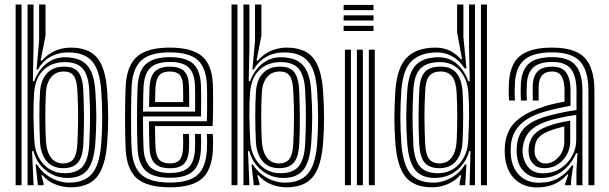

<svg xmlns="http://www.w3.org/2000/svg" viewBox="-20 -820 2698 850"><path d="M49.2 0V-800H75.5V0ZM102 0V-800H128.5V-617.2L125.5 -460.5H131.5Q151 -512.8 188.1 -540.2Q225.2 -567.8 271.5 -566.5Q335.5 -565 365.8 -531Q396 -497 401.8 -420.8Q406.5 -354.5 406.4 -299.1Q406.2 -243.8 401.8 -182.2Q395.2 -102.5 366.8 -67.4Q338.2 -32.2 279.5 -32.2Q224.5 -32.2 183.1 -65.5Q141.8 -98.8 128 -151.2L122 -151L128.5 0ZM292.5 9.2Q257 9.2 223.2 -4.6Q189.5 -18.5 168.5 -44.2H163.2L173 -8.5V0H147.8L137.8 -92H143.8Q165.2 -55.8 204.9 -33.6Q244.5 -11.5 286.5 -11.5Q352.2 -11.5 386.4 -49.9Q420.5 -88.2 428.2 -183.5Q432.5 -240.5 432.5 -298.4Q432.5 -356.2 428 -421Q421 -512.5 386.4 -550.2Q351.8 -588 282.8 -588Q237.8 -588 202.6 -568.1Q167.5 -548.2 147.8 -511.8H141.8L153.2 -638.8V-800H181.5V-661.8L159.8 -551.8H166Q189.8 -580 222.9 -594.6Q256 -609.2 293.2 -609.2Q371.5 -609.2 409 -565.6Q446.5 -522 454.2 -420.2Q458.8 -356.5 458.9 -300.1Q459 -243.8 454.2 -183Q445.8 -80.8 408.4 -35.8Q371 9.2 292.5 9.2ZM266.2 -53.2Q320.5 -53.2 346.1 -83.1Q371.8 -113 375.2 -184.2Q377.8 -235.5 378.5 -289.4Q379.2 -343.2 375.2 -420Q371.5 -487 346.4 -516Q321.2 -545 267.2 -545Q209.8 -545 173.2 -510.9Q136.8 -476.8 131.2 -410.8Q127.8 -365.2 128.2 -308.8Q128.8 -252.2 132.2 -194Q135.8 -134 172.5 -93.6Q209.2 -53.2 266.2 -53.2ZM259.2 -75.5Q213.5 -75.5 186.8 -106.1Q160 -136.8 157 -193.8Q154.5 -248.8 154.4 -305.6Q154.2 -362.5 157 -411Q159.8 -464.2 187.2 -494.6Q214.8 -525 263.8 -525Q309 -525 327.8 -499.4Q346.5 -473.8 348.8 -420.2Q351.5 -352.5 351.8 -299.9Q352 -247.2 349 -183.5Q346.2 -125.2 325.2 -100.4Q304.2 -75.5 259.2 -75.5ZM259.2 -96.5Q290.8 -96.5 305.5 -116.5Q320.2 -136.5 322.5 -183.5Q325 -234.2 325.8 -288.8Q326.5 -343.2 322.5 -419.8Q320.2 -466 306.1 -484.8Q292 -503.5 263.5 -503.5Q226.5 -503.5 206.1 -478.1Q185.8 -452.8 183.5 -411Q180.5 -359.2 180.6 -300Q180.8 -240.8 183.5 -194.2Q186.2 -148.8 205.5 -122.6Q224.8 -96.5 259.2 -96.5Z M733 9.2Q633.5 9.2 587.6 -29Q541.8 -67.2 536.5 -156.5Q535 -185 534.2 -224.4Q533.5 -263.8 533.6 -305.5Q533.8 -347.2 534.5 -383.4Q535.2 -419.5 536.5 -441.8Q542.2 -532 588 -570.6Q633.8 -609.2 731.5 -609.2Q828 -609.2 873.1 -572.1Q918.2 -535 922.5 -446.8Q922.8 -439 923 -417.5Q923.2 -396 923.4 -367.9Q923.5 -339.8 923 -311.5Q922.5 -283.2 921.2 -261.8H666.2Q666.5 -231.8 667 -208Q667.5 -184.2 668.5 -164.8Q670.5 -128.2 685.6 -112.4Q700.8 -96.5 733 -96.5Q761.5 -96.5 775 -111.6Q788.5 -126.8 790.2 -162.8Q791 -176.5 791.1 -193.6Q791.2 -210.8 790 -227.2H816.5Q817.5 -210.8 817.5 -192.8Q817.5 -174.8 816.8 -161.8Q814.5 -115.2 795 -95.2Q775.5 -75.2 733 -75.2Q687.2 -75.2 666 -95.8Q644.8 -116.2 642 -163.2Q640.8 -188.2 640.1 -219.4Q639.5 -250.5 639.5 -283.2H895.8Q896.8 -314 896.9 -348.1Q897 -382.2 896.8 -409Q896.5 -435.8 896 -445.2Q892.2 -522 854.1 -555.1Q816 -588.2 731.5 -588.2Q647.2 -588.2 607.6 -554.1Q568 -520 562.8 -440.2Q561.8 -420.2 561 -385Q560.2 -349.8 560.1 -308.2Q560 -266.8 560.6 -227Q561.2 -187.2 562.8 -158.5Q567.5 -80.8 606.5 -46.2Q645.5 -11.8 733 -11.8Q816.5 -11.8 854.4 -45.6Q892.2 -79.5 896 -157.8Q896.8 -173 896.8 -192.2Q896.8 -211.5 895.2 -227.2H921.8Q923.2 -211.8 923.2 -192.6Q923.2 -173.5 922.5 -156.8Q918.2 -67.8 874.1 -29.2Q830 9.2 733 9.2ZM733 -33Q658.2 -33 625.6 -63.4Q593 -93.8 589.2 -160Q587.8 -187.8 587.1 -226.8Q586.5 -265.8 586.6 -306.9Q586.8 -348 587.4 -383Q588 -418 589.2 -437.8Q593.8 -510.2 628.6 -538.6Q663.5 -567 731.5 -567Q801.5 -567 833.9 -538.9Q866.2 -510.8 869.5 -444.8Q870 -436.2 870.2 -413.8Q870.5 -391.2 870.5 -362Q870.5 -332.8 869.8 -304.5H613Q613 -262.8 613.6 -225.4Q614.2 -188 615.5 -162.5Q619 -104 646.2 -79.1Q673.5 -54.2 733 -54.2Q785.5 -54.2 812.9 -77Q840.2 -99.8 843 -159Q843.8 -174.2 843.9 -191.9Q844 -209.5 842.8 -227.2H869.2Q870.5 -210.5 870.4 -192.9Q870.2 -175.2 869.5 -158.2Q866.2 -91.5 834.6 -62.2Q803 -33 733 -33ZM613.2 -325.8H843.8Q844.2 -362.8 844 -396.6Q843.8 -430.5 843 -444Q840.5 -498.2 814.5 -522Q788.5 -545.8 731.5 -545.8Q674.8 -545.8 647 -521.1Q619.2 -496.5 615.5 -436Q614.8 -418.8 614 -388.5Q613.2 -358.2 613.2 -325.8ZM639.8 -347Q640 -364.2 640.8 -392.9Q641.5 -421.5 642 -434.8Q645.2 -484.2 666.6 -504.5Q688 -524.8 731.5 -524.8Q774.5 -524.8 794.5 -505.8Q814.5 -486.8 816.5 -443.5Q817.2 -430.8 817.5 -403.2Q817.8 -375.8 817.5 -347ZM666.5 -368.2H791Q791 -391.2 790.9 -413Q790.8 -434.8 790.2 -441Q788.8 -474 775.2 -488.8Q761.8 -503.5 731.5 -503.5Q699.8 -503.5 685.2 -486.9Q670.8 -470.2 668.5 -433.8Q667.8 -418.8 667.2 -403.1Q666.8 -387.5 666.5 -368.2Z M1005 0V-800H1031.2V0ZM1057.8 0V-800H1084.2V-617.2L1081.2 -460.5H1087.2Q1106.8 -512.8 1143.9 -540.2Q1181 -567.8 1227.2 -566.5Q1291.2 -565 1321.5 -531Q1351.8 -497 1357.5 -420.8Q1362.2 -354.5 1362.1 -299.1Q1362 -243.8 1357.5 -182.2Q1351 -102.5 1322.5 -67.4Q1294 -32.2 1235.2 -32.2Q1180.2 -32.2 1138.9 -65.5Q1097.5 -98.8 1083.8 -151.2L1077.8 -151L1084.2 0ZM1248.2 9.2Q1212.8 9.2 1179 -4.6Q1145.2 -18.5 1124.2 -44.2H1119L1128.8 -8.5V0H1103.5L1093.5 -92H1099.5Q1121 -55.8 1160.6 -33.6Q1200.2 -11.5 1242.2 -11.5Q1308 -11.5 1342.1 -49.9Q1376.2 -88.2 1384 -183.5Q1388.2 -240.5 1388.2 -298.4Q1388.2 -356.2 1383.8 -421Q1376.8 -512.5 1342.1 -550.2Q1307.5 -588 1238.5 -588Q1193.5 -588 1158.4 -568.1Q1123.2 -548.2 1103.5 -511.8H1097.5L1109 -638.8V-800H1137.2V-661.8L1115.5 -551.8H1121.8Q1145.5 -580 1178.6 -594.6Q1211.8 -609.2 1249 -609.2Q1327.2 -609.2 1364.8 -565.6Q1402.2 -522 1410 -420.2Q1414.5 -356.5 1414.6 -300.1Q1414.8 -243.8 1410 -183Q1401.5 -80.8 1364.1 -35.8Q1326.8 9.2 1248.2 9.2ZM1222 -53.2Q1276.2 -53.2 1301.9 -83.1Q1327.5 -113 1331 -184.2Q1333.5 -235.5 1334.2 -289.4Q1335 -343.2 1331 -420Q1327.2 -487 1302.1 -516Q1277 -545 1223 -545Q1165.5 -545 1129 -510.9Q1092.5 -476.8 1087 -410.8Q1083.5 -365.2 1084 -308.8Q1084.5 -252.2 1088 -194Q1091.5 -134 1128.2 -93.6Q1165 -53.2 1222 -53.2ZM1215 -75.5Q1169.2 -75.5 1142.5 -106.1Q1115.8 -136.8 1112.8 -193.8Q1110.2 -248.8 1110.1 -305.6Q1110 -362.5 1112.8 -411Q1115.5 -464.2 1143 -494.6Q1170.5 -525 1219.5 -525Q1264.8 -525 1283.5 -499.4Q1302.2 -473.8 1304.5 -420.2Q1307.2 -352.5 1307.5 -299.9Q1307.8 -247.2 1304.8 -183.5Q1302 -125.2 1281 -100.4Q1260 -75.5 1215 -75.5ZM1215 -96.5Q1246.5 -96.5 1261.2 -116.5Q1276 -136.5 1278.2 -183.5Q1280.8 -234.2 1281.5 -288.8Q1282.2 -343.2 1278.2 -419.8Q1276 -466 1261.9 -484.8Q1247.8 -503.5 1219.2 -503.5Q1182.2 -503.5 1161.9 -478.1Q1141.5 -452.8 1139.2 -411Q1136.2 -359.2 1136.4 -300Q1136.5 -240.8 1139.2 -194.2Q1142 -148.8 1161.2 -122.6Q1180.5 -96.5 1215 -96.5Z M1501.2 -775.2V-798.2H1633.5V-775.2ZM1501.2 -729V-752H1633.5V-729ZM1501.2 -682.8V-705.8H1633.5V-682.8ZM1613 0V-600H1639.2V0ZM1507 0V-600H1533.5V0ZM1560 0V-600H1586.5V0Z M2135.8 0H2109.2V-800H2135.8ZM2082.8 0H2059L2062.8 -151L2056.8 -151.2Q2043.2 -99 2002 -65.6Q1960.8 -32.2 1905.2 -32.2Q1847 -32.2 1818.4 -67.1Q1789.8 -102 1783 -183.5Q1778.5 -242.2 1778.6 -299.4Q1778.8 -356.5 1783.2 -421Q1789 -499.2 1821.9 -532.9Q1854.8 -566.5 1922.5 -566.5Q1969.2 -566.5 2002.8 -537.2Q2036.2 -508 2053.2 -460.5H2059.5L2056.5 -608.8V-800H2082.8ZM1892.5 9.2Q1813.5 9.2 1776.2 -36Q1739 -81.2 1730.5 -183.2Q1726 -243.5 1726 -298.4Q1726 -353.2 1730.5 -420.2Q1738.2 -522.8 1781.9 -566Q1825.5 -609.2 1908 -609.2Q1946.5 -609.2 1974.9 -593.9Q2003.2 -578.5 2019.2 -557.8H2025.5L2003.5 -677.8V-800H2031.5V-655.8L2045 -517.5H2036.5Q2015 -552.2 1982.8 -570.1Q1950.5 -588 1916 -588Q1843.5 -588 1803.6 -550.9Q1763.8 -513.8 1756.8 -420.2Q1752.2 -353.8 1752.5 -296.5Q1752.8 -239.2 1756.8 -183.2Q1764.2 -90.2 1797.5 -50.9Q1830.8 -11.5 1898.2 -11.5Q1940 -11.5 1978.5 -33.5Q2017 -55.5 2038.5 -92H2044.8L2039.5 0H2014.5V-8.5L2021.8 -44.2H2016.5Q1995.5 -18.8 1961.9 -4.8Q1928.2 9.2 1892.5 9.2ZM1918.8 -53.2Q1975.5 -53.2 2012.4 -93.5Q2049.2 -133.8 2052.8 -194Q2056.2 -255.5 2056.6 -311.5Q2057 -367.5 2053.5 -410.5Q2048.5 -470.2 2015.8 -507.6Q1983 -545 1927.2 -545Q1870 -545 1841.8 -517Q1813.5 -489 1809.8 -419.8Q1806 -348 1806.4 -295.5Q1806.8 -243 1809.8 -183.5Q1813.2 -113.8 1838.5 -83.5Q1863.8 -53.2 1918.8 -53.2ZM1925.5 -75.5Q1880.2 -75.5 1859.5 -100.6Q1838.8 -125.8 1835.8 -183.5Q1833 -244.5 1833 -297.1Q1833 -349.8 1836 -419Q1838.2 -472.5 1858.8 -498.8Q1879.2 -525 1931 -525Q1978.8 -525 2001.9 -495.4Q2025 -465.8 2028 -411Q2030.5 -364.5 2030.5 -307.6Q2030.5 -250.8 2027.8 -194Q2025 -138.8 1999.1 -107.1Q1973.2 -75.5 1925.5 -75.5ZM1925.8 -96.5Q1960 -96.5 1979.4 -122.6Q1998.8 -148.8 2001.5 -194.2Q2004 -238.2 2004.2 -298.2Q2004.5 -358.2 2001.5 -411Q1998.8 -459.2 1981.2 -481.4Q1963.8 -503.5 1931 -503.5Q1897.5 -503.5 1881.1 -484.8Q1864.8 -466 1862.5 -420.2Q1858.8 -350.2 1859.1 -296.5Q1859.5 -242.8 1862.2 -183Q1864.8 -136.2 1879.6 -116.4Q1894.5 -96.5 1925.8 -96.5Z M2585 0V-418.2Q2585 -506.8 2548.5 -547.5Q2512 -588.2 2424.2 -588.2Q2341 -588.2 2301.6 -555.5Q2262.2 -522.8 2259.2 -446Q2258.8 -428.8 2258.6 -410.9Q2258.5 -393 2260 -374.8H2233.8Q2232.2 -394.5 2232.1 -410.4Q2232 -426.2 2232.8 -447Q2236.2 -534.8 2281.5 -572Q2326.8 -609.2 2424.2 -609.2Q2526.5 -609.2 2569 -563.9Q2611.5 -518.5 2611.5 -418.2V0ZM2532 0.2V-65.2L2536.5 -141.8H2530.5Q2508.5 -90.8 2468 -61.1Q2427.5 -31.5 2374 -32Q2330 -32 2301.1 -59.5Q2272.2 -87 2268 -134.8Q2266.5 -152.8 2267.8 -170.8Q2272.5 -223.5 2300.9 -252.9Q2329.2 -282.2 2384.5 -300.5Q2411 -309.2 2454.4 -318.9Q2497.8 -328.5 2532.2 -332.8V-418.2Q2532.2 -482.2 2508 -514Q2483.8 -545.8 2424.2 -545.8Q2369 -545.8 2341.6 -521.9Q2314.2 -498 2312.2 -444.2Q2311.5 -429.8 2311.4 -411.9Q2311.2 -394 2312.5 -374.8H2286.2Q2285 -394.5 2285 -412.4Q2285 -430.2 2285.8 -444.8Q2288.2 -509.2 2320.9 -538.1Q2353.5 -567 2424.2 -567Q2497.5 -567 2528 -530.9Q2558.5 -494.8 2558.5 -418.2V0.2ZM2358 9.8Q2298.2 9.8 2259.9 -26.4Q2221.5 -62.5 2215.2 -130.5Q2213.5 -153.8 2215.2 -175.2Q2220.8 -237.2 2256.5 -275.5Q2292.2 -313.8 2367 -341Q2393.2 -350.5 2418 -357Q2442.8 -363.5 2479.2 -369.8V-418.5Q2479.2 -458.2 2466.9 -480.9Q2454.5 -503.5 2424.2 -503.5Q2394 -503.5 2380 -486.8Q2366 -470 2364.8 -441Q2364.5 -433.8 2364.4 -414.2Q2364.2 -394.8 2365 -374.8H2338.8Q2337.8 -397 2338 -414.4Q2338.2 -431.8 2338.5 -443.5Q2340.2 -482.8 2360.1 -503.8Q2380 -524.8 2424.2 -524.8Q2469.2 -524.8 2487.5 -497.5Q2505.8 -470.2 2505.8 -418.5V-351.5Q2472.8 -345.8 2438.5 -337.9Q2404.2 -330 2376 -321Q2248 -279.2 2241.5 -173Q2241 -164.2 2240.9 -153.1Q2240.8 -142 2241.5 -132.8Q2246.2 -77.8 2279 -44.4Q2311.8 -11 2366.2 -11Q2414.5 -11 2450.8 -31.1Q2487 -51.2 2512.2 -87.8H2518L2508.2 -22.2V0H2482.2L2481.8 -5.5L2495.8 -47.5H2490.8Q2441.8 9.8 2358 9.8ZM2383.5 -52.8Q2427.5 -52.8 2460.8 -74.1Q2494 -95.5 2512.5 -129Q2531 -162.5 2531 -199V-311.2Q2498.5 -307.2 2458.6 -298.5Q2418.8 -289.8 2393.2 -280.2Q2346 -262.5 2322.9 -236.1Q2299.8 -209.8 2294 -165.5Q2292.5 -151 2294.2 -137Q2299.5 -100 2321.8 -76.4Q2344 -52.8 2383.5 -52.8ZM2390 -75.5Q2359.2 -75.5 2341.2 -94.2Q2323.2 -113 2320.8 -139.2Q2319.2 -153 2320.5 -165Q2324.2 -201 2343.4 -223.1Q2362.5 -245.2 2401.5 -259.8Q2428 -269.8 2451.6 -275.5Q2475.2 -281.2 2504.5 -286V-196.8Q2504.5 -146.2 2471.5 -110.9Q2438.5 -75.5 2390 -75.5ZM2393.8 -96.2Q2427.5 -96.2 2452.9 -124.4Q2478.2 -152.5 2478.2 -194.2V-260.2Q2461.8 -256.5 2444.9 -251.5Q2428 -246.5 2410 -239.5Q2378.2 -227.2 2363.6 -209.8Q2349 -192.2 2347 -163.5Q2346.2 -155.8 2346.5 -150.8Q2346.8 -145.8 2347.2 -141.2Q2349 -125.5 2361 -110.9Q2373 -96.2 2393.8 -96.2Z"/></svg>

Font: Big Shoulders Inline Text ExtraBold
Style: Regular
Weight: 800
Designer: Patric King
Foundry: XO Type Co
Version: Version 1.000